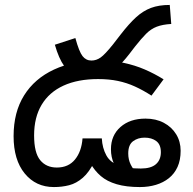

<svg xmlns="http://www.w3.org/2000/svg" viewBox="-20 -745 780 777"><path d="M344 -425Q315 -425 288.5 -436Q262 -447 240 -477.5Q218 -508 202 -564L285 -591Q300 -536 314 -518Q328 -500 350 -500Q370 -500 387.5 -512.5Q405 -525 437 -565L468 -605Q502 -649 530.5 -675Q559 -701 591 -713Q623 -725 667 -725L673 -648Q638 -646 614.5 -637Q591 -628 571.5 -608.5Q552 -589 526 -556L503 -526Q475 -490 450 -468Q425 -446 399.5 -435.5Q374 -425 344 -425ZM546 12Q491 12 452 0.5Q413 -11 388 -32.5Q363 -54 346 -84L362 -91Q341 -48 315 -25.5Q289 -3 260 4.5Q231 12 198 12Q125 12 80 -43Q35 -98 35 -194Q35 -291 77.5 -359Q120 -427 198.5 -463.5Q277 -500 383 -500Q436 -500 481 -490.5Q526 -481 565.5 -464Q605 -447 642 -424L593 -358Q559 -380 526 -395Q493 -410 457 -417.5Q421 -425 377 -425Q295 -425 237 -398.5Q179 -372 148.5 -321Q118 -270 118 -197Q118 -127 142.5 -97Q167 -67 210 -67Q257 -67 283.5 -99.5Q310 -132 314 -185H392Q394 -146 410.5 -116Q427 -86 463 -76Q480 -69 501.5 -66Q523 -63 550 -63Q591 -63 611 -80.5Q631 -98 631 -129Q631 -160 612.5 -174Q594 -188 565 -188Q538 -188 518.5 -173.5Q499 -159 499 -124Q499 -99 509 -79Q519 -59 533 -46L467 -35Q453 -57 441 -83Q429 -109 429 -141Q429 -197 467.5 -231Q506 -265 569 -265Q611 -265 643 -248Q675 -231 693 -201.5Q711 -172 711 -135Q711 -97 698.5 -69.5Q686 -42 663.5 -24Q641 -6 611 3Q581 12 546 12Z"/></svg>

Font: telugu115
Style: Regular
Weight: 400
Designer: Jelle Bosma - Monotype Design Team
Foundry: Monotype Imaging Inc.
Version: Version 2.003